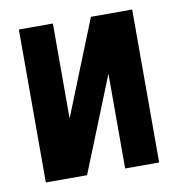

<svg xmlns="http://www.w3.org/2000/svg" viewBox="-62 -539 553 596"><g transform="rotate(-10 214.5 -241.0)"><path d="M35.7 -482.1H142.9V-182.9L262.9 -482.1H392.9V0H285.7V-298.6L165.7 0H35.7Z"/></g></svg>

Font: Aire Exterior
Style: Regular
Weight: 400
Width: 4
Designer: Jayvee Enaguas (HarvettFox96)
Version: 20190503.02